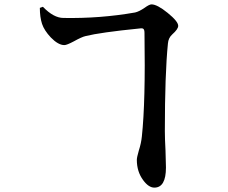

<svg xmlns="http://www.w3.org/2000/svg" viewBox="-20 -802 1040 877"><path d="M640 -651Q640 -666 635 -670Q631 -674 618 -672Q438 -654 370 -637Q353 -633 317 -613Q285 -596 274 -596Q246 -596 212 -631Q182 -663 172 -693Q162 -724 162 -766L176 -771Q225 -720 270 -720Q438 -717 597 -745Q615 -749 640 -766Q662 -782 672 -782Q698 -782 746 -743Q794 -704 794 -684Q794 -669 767 -645Q749 -629 747 -603Q733 -464 733 -203Q733 -169 736 -114Q738 -59 738 -37Q738 55 685 55Q659 55 634 21Q605 -18 605 -72Q605 -83 614 -114Q625 -148 628 -179Q645 -337 640 -651Z"/></svg>

Font: Source Han Serif JP
Style: Bold
Weight: 700
Designer: Ryoko NISHIZUKA  (kana & ideographs); Frank Grießhammer (Latin, Greek & Cyrillic); Wenlong ZHANG  (bopomofo); Sandoll Co
Foundry: Adobe Systems Incorporated
Version: Version 1.000;PS 1;hotconv 16.6.53;makeotf.lib2.5.65590